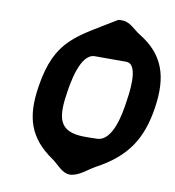

<svg xmlns="http://www.w3.org/2000/svg" viewBox="-88 -832 879 964"><g transform="rotate(10 351.5 -350.0)"><path d="M101 -353C76 -193 109 -92 234 -7C262 12 292 54 331 54C375 54 415 15 454 -7C608 -89 671 -192 695 -350C720 -513 685 -621 555 -700C523 -719 499 -754 457 -754C454 -754 440 -754 437 -753C244 -633 139 -600 101 -353ZM248 -353C254 -390 277 -553 353 -553H513C583 -553 553 -383 548 -350C541 -302 518 -149 436 -147C427 -146 383 -146 373 -146C234 -146 228 -224 248 -353Z"/></g></svg>

Font: Asimov Print
Style: Regular
Weight: 500
Designer: Google
Version: Version 2.000980: 2014